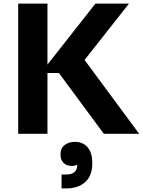

<svg xmlns="http://www.w3.org/2000/svg" viewBox="-20 -750 800 1076"><path d="M310 -341H246V0H82V-730H246V-388L515 -730H703L454 -414L760 0H562ZM325 228H352Q413 228 413 173Q399 180 382 180Q354 180 336.5 163Q319 146 319 116Q319 81 342 63Q365 45 400 45Q445 45 471 75.5Q497 106 497 161V167Q497 235 457.5 270.5Q418 306 350 306H325Z"/></svg>

Font: Sora-SIA
Style: Bold
Weight: 700
Designer: Jonathan Barnbrook, Julián Moncada
Foundry: Barnbrook Fonts
Version: Version 2.000